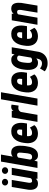

<svg xmlns="http://www.w3.org/2000/svg" viewBox="1454 -2244 998 3946"><g transform="rotate(-90 1953.0 -271.0)"><path d="M263.2 -135.3 331.5 -528.3H477.5L385.7 0H250.5ZM292.5 -238.3 326.7 -239.3Q322.8 -200.2 312.5 -156Q302.2 -111.8 282.2 -73.7Q262.2 -35.6 229.2 -12Q196.3 11.7 146.5 10.3Q105.5 9.3 80.3 -8.3Q55.2 -25.9 42 -54.9Q28.8 -84 25.6 -118.4Q22.5 -152.8 26.4 -186.5L83.5 -528.3H228L170.9 -184.6Q169.4 -175.3 169.2 -162.6Q168.9 -149.9 171.6 -138.4Q174.3 -127 181.4 -119.1Q188.5 -111.3 202.6 -110.8Q237.3 -108.9 255.6 -129.6Q273.9 -150.4 281.7 -180.9Q289.6 -211.4 292.5 -238.3ZM113.3 -665Q112.8 -692.9 133.5 -711.4Q154.3 -730 181.2 -730.5Q208 -731 229.2 -713.6Q250.5 -696.3 251 -668.9Q251.5 -640.6 231 -622.1Q210.4 -603.5 183.1 -603Q156.7 -602.5 135.3 -619.9Q113.8 -637.2 113.3 -665ZM352.1 -664.6Q351.1 -692.9 371.8 -711.7Q392.6 -730.5 419.4 -731Q446.3 -731.4 467.5 -713.9Q488.8 -696.3 489.3 -668.5Q490.2 -640.1 469.5 -621.6Q448.7 -603 421.9 -602.5Q395 -602.1 373.8 -619.6Q352.5 -637.2 352.1 -664.6Z M605 -750H749.5L640.1 -118.7L607.4 0H474.6ZM928.2 -286.6 923.3 -245.1Q918 -201.2 906.2 -155.3Q894.5 -109.4 872.8 -71Q851.1 -32.7 814.7 -10.3Q778.3 12.2 724.6 10.3Q680.2 8.3 654.8 -18.3Q629.4 -44.9 617.7 -85Q606 -125 603.5 -167.2Q601.1 -209.5 602.5 -242.2L607.9 -285.2Q614.7 -320.8 627.2 -365Q639.6 -409.2 661.4 -449.2Q683.1 -489.3 715.6 -514.6Q748 -540 793.9 -539.1Q846.2 -537.6 875.5 -513.9Q904.8 -490.2 917.7 -452.1Q930.7 -414.1 931.6 -370.6Q932.6 -327.1 928.2 -286.6ZM779.3 -243.7 783.2 -285.6Q784.7 -301.8 787.6 -323.7Q790.5 -345.7 789.8 -366.9Q789.1 -388.2 779.1 -402.8Q769 -417.5 744.6 -418.5Q720.7 -419.4 704.6 -408.9Q688.5 -398.4 678.7 -380.9Q668.9 -363.3 664.1 -342.8Q659.2 -322.3 657.2 -302.7L647 -226.1Q644.5 -203.1 643.6 -176.8Q642.6 -150.4 653.6 -131.1Q664.6 -111.8 695.8 -110.4Q723.6 -108.9 739.7 -121.3Q755.9 -133.8 763.4 -154.8Q771 -175.8 773.9 -199.2Q776.9 -222.7 779.3 -243.7Z M1174.8 9.8Q1122.1 8.8 1083.7 -10Q1045.4 -28.8 1021.7 -62Q998 -95.2 988.8 -138.2Q979.5 -181.2 983.9 -231L990.2 -280.8Q996.6 -333 1013.9 -379.9Q1031.2 -426.8 1061 -463.1Q1090.8 -499.5 1133.5 -519.5Q1176.3 -539.6 1234.9 -538.6Q1288.6 -537.1 1323 -515.1Q1357.4 -493.2 1375.7 -457Q1394 -420.9 1399.2 -376.2Q1404.3 -331.5 1398.4 -285.2L1388.2 -215.3H1037.6L1055.2 -315.4L1259.3 -314.9L1262.2 -331.1Q1265.1 -350.1 1264.9 -369.9Q1264.6 -389.6 1255.6 -403.3Q1246.6 -417 1222.2 -418.9Q1194.3 -419.9 1178 -406.7Q1161.6 -393.6 1153.3 -371.8Q1145 -350.1 1141.4 -325.9Q1137.7 -301.8 1135.3 -280.8L1129.4 -230.5Q1127 -209.5 1127 -189Q1127 -168.5 1132.3 -151.1Q1137.7 -133.8 1151.4 -122.8Q1165 -111.8 1191.4 -111.3Q1223.6 -110.4 1251.7 -122.6Q1279.8 -134.8 1303.2 -156.2L1354.5 -64Q1334.5 -37.1 1304.4 -20.8Q1274.4 -4.4 1240.5 2.9Q1206.5 10.3 1174.8 9.8Z M1634.8 -396 1565.9 0H1420.9L1512.7 -528.3H1647.9ZM1775.9 -532.2 1755.9 -387.7Q1744.6 -389.6 1733.2 -391.1Q1721.7 -392.6 1710.4 -393.1Q1686 -393.6 1668.2 -385Q1650.4 -376.5 1638.2 -361.1Q1626 -345.7 1618.7 -326.2Q1611.3 -306.6 1607.4 -284.7L1583.5 -299.8Q1587.4 -330.6 1595.7 -371.3Q1604 -412.1 1620.1 -450.9Q1636.2 -489.7 1663.3 -514.6Q1690.4 -539.6 1732.9 -539.6Q1744.1 -539.1 1754.4 -537.1Q1764.6 -535.2 1775.9 -532.2Z M2030.3 -750 1900.4 0H1754.9L1885.3 -750Z M2217.8 9.8Q2165 8.8 2126.7 -10Q2088.4 -28.8 2064.7 -62Q2041 -95.2 2031.7 -138.2Q2022.5 -181.2 2026.9 -231L2033.2 -280.8Q2039.6 -333 2056.9 -379.9Q2074.2 -426.8 2104 -463.1Q2133.8 -499.5 2176.5 -519.5Q2219.2 -539.6 2277.8 -538.6Q2331.5 -537.1 2366 -515.1Q2400.4 -493.2 2418.7 -457Q2437 -420.9 2442.1 -376.2Q2447.3 -331.5 2441.4 -285.2L2431.2 -215.3H2080.6L2098.1 -315.4L2302.2 -314.9L2305.2 -331.1Q2308.1 -350.1 2307.9 -369.9Q2307.6 -389.6 2298.6 -403.3Q2289.6 -417 2265.1 -418.9Q2237.3 -419.9 2220.9 -406.7Q2204.6 -393.6 2196.3 -371.8Q2188 -350.1 2184.3 -325.9Q2180.7 -301.8 2178.2 -280.8L2172.4 -230.5Q2169.9 -209.5 2169.9 -189Q2169.9 -168.5 2175.3 -151.1Q2180.7 -133.8 2194.3 -122.8Q2208 -111.8 2234.4 -111.3Q2266.6 -110.4 2294.7 -122.6Q2322.8 -134.8 2346.2 -156.2L2397.5 -64Q2377.4 -37.1 2347.4 -20.8Q2317.4 -4.4 2283.4 2.9Q2249.5 10.3 2217.8 9.8Z M2822.3 -528.3H2954.6L2865.7 -2.4Q2856.9 65.4 2824 113.3Q2791 161.1 2738.3 185.8Q2685.5 210.4 2616.2 208Q2588.9 208 2561 200.9Q2533.2 193.8 2507.3 180.9Q2481.4 168 2460.4 148.9L2520.5 50.8Q2539.6 70.3 2564.9 81.3Q2590.3 92.3 2617.7 92.8Q2648.9 94.2 2669.9 82Q2690.9 69.8 2702.9 48.1Q2714.8 26.4 2720.2 -2.4L2789.6 -412.6ZM2491.7 -240.7 2496.6 -281.7Q2501.5 -326.7 2514.9 -372.6Q2528.3 -418.5 2552.5 -456.8Q2576.7 -495.1 2614.3 -517.6Q2651.9 -540 2705.6 -538.1Q2752.9 -536.6 2778.8 -510Q2804.7 -483.4 2815.4 -443.8Q2826.2 -404.3 2827.6 -360.8Q2829.1 -317.4 2827.1 -282.2L2821.3 -239.7Q2815.4 -204.6 2802 -160.9Q2788.6 -117.2 2766.6 -77.9Q2744.6 -38.6 2711.9 -13.4Q2679.2 11.7 2633.8 10.7Q2583.5 9.8 2553.2 -14.2Q2522.9 -38.1 2508.3 -75.9Q2493.7 -113.8 2490.5 -157Q2487.3 -200.2 2491.7 -240.7ZM2641.1 -283.2 2636.7 -241.7Q2635.3 -225.1 2633.5 -203.1Q2631.8 -181.2 2634.8 -160.4Q2637.7 -139.6 2648.9 -125.5Q2660.2 -111.3 2684.1 -110.4Q2716.3 -108.9 2735.6 -126Q2754.9 -143.1 2764.2 -169.4Q2773.4 -195.8 2776.4 -222.2L2786.6 -299.3Q2788.1 -316.4 2789.3 -336.4Q2790.5 -356.4 2786.6 -374.8Q2782.7 -393.1 2770.8 -404.8Q2758.8 -416.5 2735.8 -418Q2708.5 -419.4 2691.2 -406.5Q2673.8 -393.6 2663.8 -372.8Q2653.8 -352.1 2648.7 -328.1Q2643.6 -304.2 2641.1 -283.2Z M3174.8 9.8Q3122.1 8.8 3083.7 -10Q3045.4 -28.8 3021.7 -62Q2998 -95.2 2988.8 -138.2Q2979.5 -181.2 2983.9 -231L2990.2 -280.8Q2996.6 -333 3013.9 -379.9Q3031.2 -426.8 3061 -463.1Q3090.8 -499.5 3133.5 -519.5Q3176.3 -539.6 3234.9 -538.6Q3288.6 -537.1 3323 -515.1Q3357.4 -493.2 3375.7 -457Q3394 -420.9 3399.2 -376.2Q3404.3 -331.5 3398.4 -285.2L3388.2 -215.3H3037.6L3055.2 -315.4L3259.3 -314.9L3262.2 -331.1Q3265.1 -350.1 3264.9 -369.9Q3264.6 -389.6 3255.6 -403.3Q3246.6 -417 3222.2 -418.9Q3194.3 -419.9 3178 -406.7Q3161.6 -393.6 3153.3 -371.8Q3145 -350.1 3141.4 -325.9Q3137.7 -301.8 3135.3 -280.8L3129.4 -230.5Q3127 -209.5 3127 -189Q3127 -168.5 3132.3 -151.1Q3137.7 -133.8 3151.4 -122.8Q3165 -111.8 3191.4 -111.3Q3223.6 -110.4 3251.7 -122.6Q3279.8 -134.8 3303.2 -156.2L3354.5 -64Q3334.5 -37.1 3304.4 -20.8Q3274.4 -4.4 3240.5 2.9Q3206.5 10.3 3174.8 9.8Z M3633.3 -407.7 3562.5 0H3417L3508.8 -528.3H3644.5ZM3593.8 -281.2 3564 -279.8Q3567.4 -321.3 3578.6 -367.2Q3589.8 -413.1 3612.1 -452.4Q3634.3 -491.7 3669.7 -515.9Q3705.1 -540 3756.8 -538.6Q3798.3 -537.1 3822.3 -517.6Q3846.2 -498 3856.7 -467.5Q3867.2 -437 3868.7 -401.9Q3870.1 -366.7 3866.7 -334L3811 0H3666L3721.2 -335.4Q3723.1 -354 3722.9 -372.8Q3722.7 -391.6 3714.1 -404.8Q3705.6 -418 3682.1 -418.5Q3656.2 -419.4 3640.1 -405.3Q3624 -391.1 3615 -369.4Q3606 -347.7 3601.3 -323.7Q3596.7 -299.8 3593.8 -281.2Z"/></g></svg>

Font: Roboto Condensed ExtraBold
Style: Italic
Weight: 800
Italic angle: -12°
Designer: Christian Robertson
Foundry: Google
Version: Version 3.008; 2023